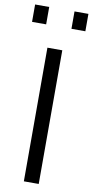

<svg xmlns="http://www.w3.org/2000/svg" viewBox="-114 -938 474 979"><g transform="rotate(10 123.0 -449.0)"><path d="M0 0ZM85 -692H162V0H85ZM-15 -898H58V-808H-15ZM189 -898H261V-808H189Z"/></g></svg>

Font: Cairo
Style: Regular
Weight: 400
Designer: Mohamed Gaber, the designers of Titillium
Foundry: Kief Type Foundry
Version: Version 2.009; ttfautohint (v1.5.33-1714) -l 8 -r 50 -G 200 